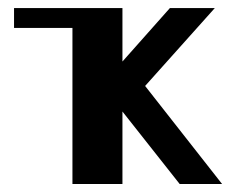

<svg xmlns="http://www.w3.org/2000/svg" viewBox="-20 -460 608 480"><path d="M286.1 -306.2 404.8 -439.9H517.1L342.8 -245.1L535.2 0H429.2L286.1 -181.2V0H161.1V-390.1H15.1V-439.9H286.1Z"/></svg>

Font: Pfennig
Style: Bold
Weight: 700
Version: Version 20120410 ; ttfautohint (v0.8)